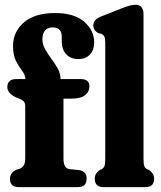

<svg xmlns="http://www.w3.org/2000/svg" viewBox="-20 -768 660 788"><path d="M240.5 -117Q240.5 -77 265 -74L302.5 -70Q335.5 -66.5 335.5 -35Q335.5 0 299.5 0H57Q21 0 21 -34Q21 -60.5 48 -71.5L59.5 -75Q71 -79 77.2 -88.8Q83.5 -98.5 83.5 -118.5V-332Q83.5 -344.5 78.2 -350.8Q73 -357 57 -364L44.5 -369Q10 -385 10 -411.5Q10 -426 19.2 -434.8Q28.5 -443.5 45.5 -443.5H84.5Q83 -462 70.2 -478.2Q57.5 -494.5 45.5 -517.8Q33.5 -541 33.5 -579.5Q33.5 -637.5 78.2 -676Q123 -714.5 206.5 -714.5Q284.5 -714.5 325.5 -678.8Q366.5 -643 366.5 -595.5Q366.5 -561.5 348.5 -543.5Q330.5 -525.5 302.5 -525.5Q270 -525.5 251.8 -545.2Q233.5 -565 233.5 -598.5V-617Q233.5 -655.5 196.5 -655.5Q175 -655.5 164.5 -642.5Q154 -629.5 154 -607Q154 -586 165.2 -566Q176.5 -546 191.2 -526.2Q206 -506.5 217.2 -486Q228.5 -465.5 228.5 -443.5H311Q347 -443.5 347 -413.5Q347 -391.5 329 -377.2Q311 -363 270 -363H240.5ZM569 -712V-117Q569 -95 572.2 -86.8Q575.5 -78.5 583 -74L592.5 -70Q602 -62.5 607.2 -54.5Q612.5 -46.5 612.5 -34Q612.5 0 576.5 0H405Q369 0 369 -34Q369 -46.5 374 -54.5Q379 -62.5 389 -70L398 -74Q405.5 -78.5 408.8 -86.8Q412 -95 412 -117V-592.5Q412 -610.5 408.2 -617.8Q404.5 -625 395.5 -629.5L383.5 -632Q363 -643.5 363 -663Q363 -675.5 370.2 -684.5Q377.5 -693.5 396.5 -701L477.5 -733Q500 -742 512.8 -745.2Q525.5 -748.5 536 -748.5Q552.5 -748.5 560.8 -738.2Q569 -728 569 -712Z"/></svg>

Font: Fraunces 144pt S100
Style: Bold
Weight: 700
Version: Version 1.000; ttfautohint (v1.8.3)